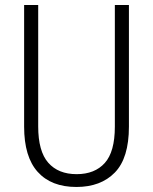

<svg xmlns="http://www.w3.org/2000/svg" viewBox="-20 -734 609 764"><path d="M493 -230Q493 -105 437 -47.5Q381 10 284 10Q184 10 130 -50Q76 -110 76 -230V-714H132V-231Q132 -132 172 -86.5Q212 -41 285 -41Q357 -41 397 -85.5Q437 -130 437 -230V-714H493Z"/></svg>

Font: Noto Sans Georgian Condensed Light
Style: Regular
Weight: 300
Width: 3
Designer: Monotype Design Team, Akaki Razmadze
Foundry: Google LLC
Version: Version 2.005; ttfautohint (v1.8.4.7-5d5b)